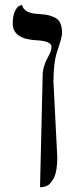

<svg xmlns="http://www.w3.org/2000/svg" viewBox="-20 -578 322 801"><path d="M147 203 158 -264Q158 -302 185 -349Q195 -369 195 -382Q195 -407 132 -410Q33 -415 33 -480Q33 -512 42.5 -531.5Q52 -551 62 -554L72 -558Q79 -523 138 -520Q163 -518 175.5 -516Q188 -514 205.5 -506.5Q223 -499 231 -482.5Q239 -466 239 -439Q239 -423 219 -365Q203 -318 203 -236L219 78Q219 106 215.5 128Q212 150 205.5 162.5Q199 175 192 184Q185 193 177 196.5Q169 200 163.5 201.5Q158 203 152 203Z"/></svg>

Font: Linux Libertine Initials O
Style: Initials
Weight: 400
Designer: Philipp H. Poll
Foundry: Philipp H. Poll
Version: Version 5.0.6